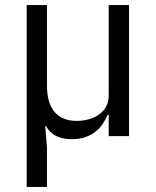

<svg xmlns="http://www.w3.org/2000/svg" viewBox="-20 -536 613 756"><path d="M85 200V-516H165V-199Q165 -130 195 -95Q225 -60 282 -60Q306 -60 328.5 -66Q351 -72 369 -84.5Q387 -97 397.5 -115.5Q408 -134 408 -160V-516H488V0H408V-84H404Q396 -66 384.5 -48.5Q373 -31 356 -17.5Q339 -4 316 4Q293 12 262 12Q189 12 161 -40H158L165 45V200Z"/></svg>

Font: IBM Plex Sans Arabic
Style: Regular
Weight: 400
Designer: Mike Abbink, Paul van der Laan, Pieter van Rosmalen, Wael Morcos, Khajak Apelian
Foundry: Bold Monday
Version: Version 1.005